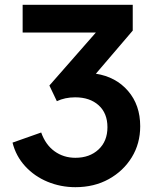

<svg xmlns="http://www.w3.org/2000/svg" viewBox="-20 -765 651 797"><path d="M293 12Q371 12 431.5 -21.5Q492 -55 527 -112Q562 -169 562 -241Q562 -329 511.5 -387.5Q461 -446 378 -459L531 -638V-745H74V-630H378L185 -410L216 -345Q250 -361 292 -361Q353 -361 389.5 -328Q426 -295 426 -237Q426 -179 389 -144.5Q352 -110 293 -110Q244 -110 206.5 -137Q169 -164 151 -215L32 -173Q46 -117 84.5 -75Q123 -33 177.5 -10.5Q232 12 293 12Z"/></svg>

Font: Plus Jakarta Sans
Style: Bold
Weight: 700
Designer: Gumpita Rahayu
Foundry: Tokotype
Version: Version 2.004; ttfautohint (v1.8.3)